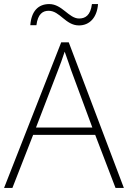

<svg xmlns="http://www.w3.org/2000/svg" viewBox="-20 -924 630 944"><path d="M129 -800H159C166 -856 191 -871 219 -871C275 -871 302 -799 368 -799C420 -799 457 -837 462 -904H432C425 -848 399 -833 369 -833C318 -833 286 -904 222 -904C168 -904 134 -869 129 -800ZM548 0H589L318 -716H281L0 0H41L143 -261H448ZM330 -578 434 -297H157L265 -578C275 -604 288 -638 298 -670C310 -636 323 -600 330 -578Z"/></svg>

Font: Noto Sans Myanmar UI ExtraLight
Style: Regular
Weight: 200
Designer: Monotype Design Team
Foundry: Monotype Imaging Inc.
Version: Version 2.103